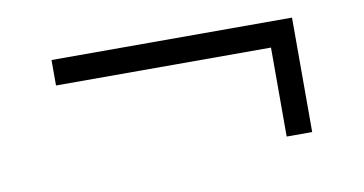

<svg xmlns="http://www.w3.org/2000/svg" viewBox="-40 -522 831 438"><g transform="rotate(-10 375.0 -303.5)"><path d="M653.3 -170.4H594.2V-376.5H96.2V-435.5H653.3Z"/></g></svg>

Font: Kameron
Style: Regular
Weight: 400
Version: Version 1.000